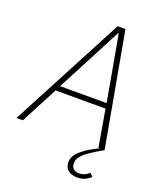

<svg xmlns="http://www.w3.org/2000/svg" viewBox="-177 -802 939 1109"><g transform="rotate(20 292.5 -247.5)"><path d="M-16 0 352 -698H400L526 0Q474 30 443 51.5Q412 73 398.5 91.5Q385 110 385 133Q385 155 398.5 166Q412 177 431 177Q453 177 468.5 169Q484 161 494 151L513 170Q500 183 479 193Q458 203 430 203Q398 203 375.5 186.5Q353 170 353 135Q353 115 365 95Q377 75 408.5 51Q440 27 498 -1V0H488L449 -227H142L23 0ZM444 -259 395 -534 372 -661H368L302 -534L158 -259Z"/></g></svg>

Font: IBM Plex Sans ExtraLight
Style: Italic
Weight: 250
Italic angle: -11.31°
Designer: Mike Abbink, Paul van der Laan, Pieter van Rosmalen
Foundry: Bold Monday
Version: Version 3.201